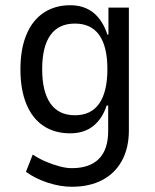

<svg xmlns="http://www.w3.org/2000/svg" viewBox="-20 -525 593 733"><path d="M254 188Q210 188 162.5 172.5Q115 157 79 131L105 65Q129 81 155 92Q181 103 207 110Q233 117 254 117Q322 117 357.5 81.5Q393 46 393 -25V-122H387Q371 -72 336 -44Q301 -16 248 -16Q189 -16 146.5 -44Q104 -72 81 -127Q58 -182 58 -260Q58 -338 81 -393Q104 -448 147 -476.5Q190 -505 248 -505Q301 -505 336.5 -476.5Q372 -448 390 -393H394V-496H472V-27Q472 39 446 87.5Q420 136 371 162Q322 188 254 188ZM266 -85Q328 -85 359 -130Q390 -175 390 -261Q390 -347 359 -391Q328 -435 266 -435Q204 -435 172.5 -391Q141 -347 141 -261Q141 -175 172.5 -130Q204 -85 266 -85Z"/></svg>

Font: Nunito Sans 7pt Condensed
Style: Regular
Weight: 400
Width: 3
Designer: Vernon Adams
Foundry: Vernon Adams
Version: Version 3.101;gftools[0.9.27]